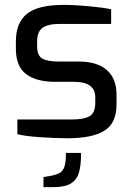

<svg xmlns="http://www.w3.org/2000/svg" viewBox="-20 -560 541 786"><path d="M51 -11V-71H276Q324 -71 347 -84.5Q370 -98 370 -139V-161Q370 -225 284 -225H206Q129 -225 87 -256.5Q45 -288 45 -361V-390Q45 -467 90.5 -503.5Q136 -540 241 -540Q285 -540 344 -534.5Q403 -529 435 -522V-462H223Q176 -462 154 -446Q132 -430 132 -390V-370Q132 -332 153.5 -320Q175 -308 223 -308H303Q378 -308 417.5 -273Q457 -238 457 -173V-132Q457 -55 406.5 -24.5Q356 6 257 6Q207 6 142.5 1.5Q78 -3 51 -11ZM158 165 187 160Q212 155 225 147.5Q238 140 244 121.5Q250 103 250 66H312Q312 119 302.5 148.5Q293 178 268.5 192Q244 206 200 206H158Z"/></svg>

Font: Exo Medium
Style: Regular
Weight: 500
Designer: Natanael Gama
Foundry: Natanael Gama
Version: Version 1.500; ttfautohint (v1.6)